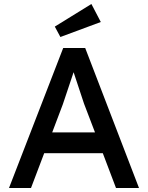

<svg xmlns="http://www.w3.org/2000/svg" viewBox="-20 -940 740 960"><path d="M25 0 296 -700H406L675 0H560L494 -174H201L135 0ZM241 -278H455L400 -422L348 -579Q301 -437 294 -418ZM254 -807 437 -920 484 -830 282 -755Z"/></svg>

Font: Easer Grotesk
Style: Regular
Weight: 400
Designer: Boardeaser, Bonnie Shaver-Troup, Thomas Jockin
Foundry: Lexend
Version: Version 1.008;Glyphs 3.1.2 (3151)